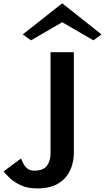

<svg xmlns="http://www.w3.org/2000/svg" viewBox="-202 -791 586 1071"><path d="M6 260Q-49 260 -87 242Q-125 224 -148 201.5Q-171 179 -182 165L-85 93Q-80 105 -72 121Q-64 137 -49.5 149Q-35 161 -10 161Q39 161 59.5 134Q80 107 80 64V-500H210V64Q210 93 201 127Q192 161 169.5 191.5Q147 222 107 241Q67 260 6 260ZM-29 -566 -75 -599 143 -771H147L364 -599L319 -566L145 -667Z"/></svg>

Font: Panamera
Style: Bold
Weight: 700
Designer: Bastien Sozeau
Foundry: NBR — Bastien Sozeau
Version: Version 3.002; ttfautohint (v1.8.4.7-5d5b);gftools[0.9.33]